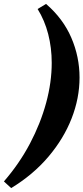

<svg xmlns="http://www.w3.org/2000/svg" viewBox="-131 -761 426 980"><path d="M104 -741Q191 -666 233 -568.5Q275 -471 275 -365Q275 -260 234.5 -156.5Q194 -53 116 39Q38 131 -74 199L-111 165Q-32 74 22 -28.5Q76 -131 104.5 -236Q133 -341 133 -440Q133 -517 115 -587Q97 -657 61 -715Z"/></svg>

Font: Piazzolla ExtraBold
Style: Italic
Weight: 800
Italic angle: -11.3°
Designer: Juan Pablo del Peral
Foundry: Huerta Tipografica
Version: Version 1.330